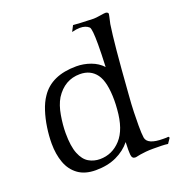

<svg xmlns="http://www.w3.org/2000/svg" viewBox="-124 -777 846 896"><g transform="rotate(-20 298.5 -329.0)"><path d="M397 12Q381 12 379 -8Q379 -12 378.5 -18Q378 -24 378 -34Q378 -40 378.5 -50Q379 -60 379 -71Q351 -36 307 -15.5Q263 5 204 5Q151 5 117 -19.5Q83 -44 67.5 -86.5Q52 -129 52 -182Q52 -220 58 -261Q64 -302 76 -339Q88 -376 106 -402Q159 -482 283 -482Q319 -482 353.5 -469.5Q388 -457 411 -432Q414 -500 414 -544Q414 -620 405 -630Q389 -645 360 -645Q343 -645 320 -639L335 -668Q346 -667 371 -665.5Q396 -664 436 -663Q447 -663 468.5 -666.5Q490 -670 496 -670Q501 -670 505.5 -667.5Q510 -665 510 -660Q510 -659 508 -649Q506 -639 503.5 -628.5Q501 -618 500 -613Q493 -567 485.5 -489Q478 -411 468 -274Q464 -226 463 -188.5Q462 -151 462 -122Q462 -82 465 -62Q471 -25 549 -25Q557 -25 564 -25Q571 -25 575 -26L579 -20L562 5Q548 3 531 2.5Q514 2 489 2Q469 2 453 3.5Q437 5 425 7Q417 8 409.5 10Q402 12 397 12ZM240 -37Q301 -37 344 -84Q387 -131 394 -228Q395 -240 395.5 -251Q396 -262 396 -272Q396 -364 367.5 -403Q339 -442 286 -442Q210 -442 165 -372Q146 -340 138 -293Q130 -246 130 -206Q130 -140 145 -103Q160 -66 185 -51.5Q210 -37 240 -37Z"/></g></svg>

Font: Luxurious Roman
Style: Regular
Weight: 400
Designer: Robert E. Leuschke
Foundry: Robert E. Leuschke
Version: Version 1.010; ttfautohint (v1.8.3)